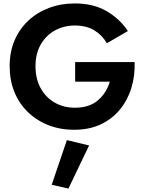

<svg xmlns="http://www.w3.org/2000/svg" viewBox="-20 -734 842 1114"><path d="M416 -260V-374H761Q764 -294 742 -223Q720 -152 675 -97.5Q630 -43 563.5 -12Q497 19 410 19Q329 19 260.5 -8Q192 -35 141.5 -84Q91 -133 63.5 -200.5Q36 -268 36 -350Q36 -432 64 -498.5Q92 -565 143.5 -613.5Q195 -662 264 -688Q333 -714 414 -714Q521 -714 597.5 -670Q674 -626 722 -554L600 -483Q574 -529 528 -557.5Q482 -586 414 -586Q351 -586 299 -557.5Q247 -529 216.5 -476Q186 -423 186 -350Q186 -277 215.5 -223Q245 -169 297 -139Q349 -109 414 -109Q500 -109 549.5 -153Q599 -197 617 -260ZM368 79 497 110 377 360 280 338Z"/></svg>

Font: Von Semi
Style: Regular
Weight: 600
Version: Version 4.000; ttfautohint (v1.8.4.7-5d5b)